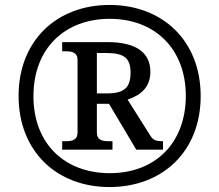

<svg xmlns="http://www.w3.org/2000/svg" viewBox="-20 -745 885 775"><path d="M422 10C636 10 790 -134 790 -357C790 -581 636 -725 422 -725C208 -725 55 -580 55 -358C55 -134 209 10 422 10ZM423 -46C244 -46 115 -162 115 -357C115 -549 241 -669 423 -669C605 -669 730 -548 730 -358C730 -169 608 -46 423 -46ZM231 -141H434V-175H420C394 -175 371 -179 371 -210V-326H420L530 -141H638V-175C606 -175 597 -180 584 -202L495 -343C543 -359 587 -389 587 -455C587 -533 529 -575 414 -575H231V-538H244C270 -538 293 -534 293 -503V-210C293 -179 270 -175 244 -175H231ZM413 -368H371V-531H410C480 -531 507 -511 507 -452C507 -394 484 -368 413 -368Z"/></svg>

Font: Noto Serif Medium
Style: Regular
Weight: 500
Designer: Monotype Design Team
Foundry: Monotype Imaging Inc.
Version: Version 2.013